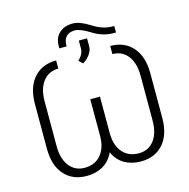

<svg xmlns="http://www.w3.org/2000/svg" viewBox="-127 -1022 1137 1157"><g transform="rotate(-15 441.5 -444.0)"><path d="M611.8 -710Q699.7 -710 751 -651.9Q802.2 -593.8 802.7 -491.2V-210Q802.7 -106 751.2 -47.9Q699.7 10.3 611.8 10.3Q554.2 10.3 510.3 -14.9Q466.3 -40 442.9 -91.8Q419.4 -40 375.5 -14.9Q331.5 10.3 274.4 10.3Q186 10.3 134.5 -47.9Q83 -106 83 -210.9V-489.7Q83 -592.8 134.3 -651.4Q185.5 -710 274.4 -710V-659.2Q214.8 -659.2 179.4 -614.5Q144 -569.8 143.6 -491.7V-210Q143.6 -130.9 179 -85.7Q214.4 -40.5 274.4 -40.5Q338.4 -40.5 375.2 -84Q412.1 -127.4 412.6 -199.7V-431.2H473.1V-199.7Q473.6 -127.4 510.5 -84Q547.4 -40.5 611.8 -40.5Q672.4 -40.5 707.3 -86.2Q742.2 -131.8 742.2 -210V-489.7Q742.2 -567.9 707.3 -613.5Q672.4 -659.2 611.8 -659.2ZM666.5 -820.3V-779.3H651.9Q585.9 -779.3 524.2 -817.6Q462.4 -856 429.7 -856Q356.9 -856 356.9 -775.4H312V-791.5Q312.5 -842.3 344.2 -870.8Q376 -899.4 427.7 -899.4Q471.2 -899.4 532.7 -860.4Q594.2 -821.3 648.9 -820.3ZM402.8 -673.3Q436 -703.6 437.5 -738.3V-790.5H488.8V-739.3Q488.3 -714.4 469.7 -689Q451.2 -663.6 426.8 -650.9Z"/></g></svg>

Font: Roboto-Light
Style: Regular
Weight: 300
Designer: Google
Version: Version 2.137; 2017